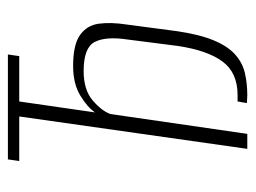

<svg xmlns="http://www.w3.org/2000/svg" viewBox="-98 -532 631 474"><g transform="rotate(-90 217.0 -295.5)"><path d="M86 0 166 -563H56L60 -591H319L315 -563H203L176 -376Q189 -395 218 -412.5Q247 -430 291 -430Q343 -430 367 -413Q391 -396 395 -366.5Q399 -337 393 -298L377 -177Q369 -120 354.5 -84.5Q340 -49 319.5 -30.5Q299 -12 273.5 -6Q248 0 218 0Q213 0 208 -0.5Q203 -1 199 -1L203 -24Q207 -24 211 -24Q215 -24 219 -24Q274 -24 301.5 -61Q329 -98 340 -171L356 -296Q364 -349 350 -376.5Q336 -404 278 -404Q232 -404 206 -382Q180 -360 172 -338L123 0Z"/></g></svg>

Font: Alumni Sans ExtraLight
Style: Italic
Weight: 250
Italic angle: -8°
Version: Version 1.016